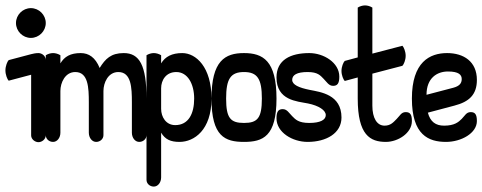

<svg xmlns="http://www.w3.org/2000/svg" viewBox="-20 -364 1781 709"><path d="M0 -104C0 -88 7 -71 12 -66L95 -88V136C95 150 109 161 122 161C135 161 149 150 149 136V-143C149 -157 135 -168 122 -168C113 -168 102 -166 95 -164L12 -142C7 -137 0 -120 0 -104ZM39 -279C39 -249 64 -224 94 -224C124 -224 149 -249 149 -279C149 -309 124 -334 94 -334C64 -334 39 -309 39 -279Z M149 135C149 149 161 160 176 160C191 160 203 145 203 126V-28C203 -58 220 -98 258 -98C306 -98 308 -40 308 14V126C308 145 320 160 335 160C350 160 362 149 362 135V-28C362 -58 379 -98 417 -98C465 -98 467 -40 467 14V126C467 145 479 160 494 160C509 160 521 149 521 135V0C521 -123 495 -168 437 -168C390 -168 369 -147 348 -113C332 -152 308 -168 278 -168C240 -168 218 -155 203 -130V-160C195 -165 185 -168 176 -168C167 -168 157 -165 149 -160Z M521 300C521 314 533 325 548 325C563 325 575 310 575 291V126C590 151 610 160 643 160C697 160 761 116 761 0C761 -116 704 -168 653 -168C615 -168 590 -155 575 -130V-160C567 -165 557 -168 548 -168C539 -168 529 -165 521 -160ZM575 38V-38C575 -68 593 -98 631 -98C673 -98 697 -54 697 0C697 56 676 98 627 98C593 98 575 68 575 38Z M815 0C815 -72 831 -98 881 -98C931 -98 947 -72 947 0C947 72 931 90 881 90C831 90 815 72 815 0ZM761 0C761 140 811 160 881 160C951 160 1001 140 1001 0C1001 -140 951 -168 881 -168C811 -168 761 -140 761 0Z M1001 73C1001 125 1060 160 1116 160C1185 160 1241 128 1241 70C1241 -15 1164 -24 1124 -32C1084 -40 1059 -51 1059 -69C1059 -87 1076 -98 1116 -98C1154 -98 1163 -85 1175 -73C1187 -61 1194 -47 1210 -47C1226 -47 1233 -56 1233 -81C1233 -133 1175 -168 1122 -168C1053 -168 1001 -143 1001 -78C1001 7 1077 10 1117 18C1157 26 1183 43 1183 61C1183 79 1162 90 1122 90C1082 90 1071 77 1059 65C1047 53 1040 39 1024 39C1008 39 1001 48 1001 73Z M1253 -65 1301 -78V0C1301 135 1347 160 1405 160C1449 160 1501 128 1501 83C1501 58 1494 50 1478 50C1462 50 1457 63 1445 75C1433 87 1423 100 1400 100C1372 100 1355 72 1355 26V-92L1466 -121C1471 -126 1478 -142 1478 -158C1478 -174 1471 -190 1466 -195L1355 -166V-336C1347 -341 1337 -344 1328 -344C1319 -344 1309 -341 1301 -336V-152L1253 -139C1248 -134 1241 -118 1241 -102C1241 -86 1248 -70 1253 -65Z M1501 0C1501 135 1563 160 1627 160C1683 160 1741 128 1741 83C1741 58 1734 50 1718 50C1702 50 1697 63 1685 75C1673 87 1658 100 1620 100C1589 100 1569 86 1560 52L1658 26C1712 12 1741 -14 1741 -69C1741 -137 1692 -168 1631 -168C1567 -168 1501 -135 1501 0ZM1555 -14C1555 -76 1594 -100 1634 -100C1674 -100 1685 -88 1685 -72C1685 -56 1676 -46 1654 -40Z"/></svg>

Font: Ekmelos
Style: Regular
Weight: 500
Designer: Thomas Richter (thomas-richter@aon.at)
Version: Version 2.58